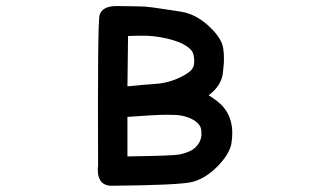

<svg xmlns="http://www.w3.org/2000/svg" viewBox="-20 -592 1040 626"><path d="M360.4 -572.3 427.7 -571.3Q453.1 -571.3 476.6 -567.9Q500 -564.5 513.7 -562.5Q540 -558.6 571.3 -553.7Q623 -544.9 667 -501Q704.1 -464.8 708 -432.6Q710 -418 710 -406.7Q710 -395.5 710 -388.7Q709 -374 707 -356.4Q703.1 -313.5 660.2 -281.2Q684.6 -266.6 703.1 -249Q737.3 -212.9 737.3 -158.2Q737.3 -141.6 734.4 -123Q726.6 -86.9 687.5 -47.9Q648.4 -8.8 605.5 1.5Q562.5 11.7 342.8 13.7Q324.2 13.7 312.5 2.9Q298.8 -10.7 298.8 -39.1Q298.8 -44.9 299.8 -50.8Q297.9 -520.5 304.7 -543Q313.5 -572.3 360.4 -572.3ZM636.7 -150.4Q636.7 -154.3 636.7 -160.2Q636.7 -166 634.8 -174.8Q629.9 -189.5 610.4 -201.2Q591.8 -211.9 567.4 -215.8Q556.6 -217.8 522.5 -217.8Q488.3 -217.8 395.5 -210.9V-82Q538.1 -84 562 -87.9Q585.9 -91.8 607.4 -103.5Q633.8 -122.1 636.7 -150.4ZM601.6 -361.3Q606.4 -366.2 609.4 -372.1Q612.3 -377.9 612.8 -384.3Q613.3 -390.6 613.3 -395.5Q613.3 -400.4 611.3 -411.6Q609.4 -422.9 600.6 -431.6Q574.2 -458 502.9 -470.7Q474.6 -475.6 446.8 -475.6Q418.9 -475.6 397.5 -474.6L395.5 -310.5Q441.4 -315.4 486.3 -318.4Q531.2 -321.3 571.3 -341.8Q590.8 -351.6 601.6 -361.3Z"/></svg>

Font: JasonHandwriting2
Style: SemiBold
Weight: 600
Version: Version 1.04.7